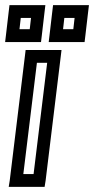

<svg xmlns="http://www.w3.org/2000/svg" viewBox="-20 -704 367 749"><path d="M158 0 217 -484 220 -509H195H105H80L77 -484L18 0L14 25H39H129H154L158 0ZM111 -25H71L124 -459H164L111 -25ZM143 -565 154 -659 157 -684H132H42H17L14 -659L3 -565L0 -540H25H115H140L143 -565ZM96 -590H56L61 -634H101L96 -590ZM313 -565 324 -659 327 -684H302H212H187L184 -659L173 -565L170 -540H195H285H310L313 -565ZM266 -590H226L231 -634H271L266 -590Z"/></svg>

Font: Gamestation Display Outline
Style: Italic
Weight: 400
Designer: Jonas Hecksher
Foundry: Jonas Hecksher, Playtypeª, e-types AS
Version: Version 1.003